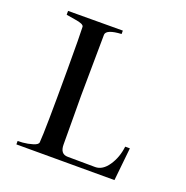

<svg xmlns="http://www.w3.org/2000/svg" viewBox="-114 -720 801 828"><g transform="rotate(20 286.5 -306.0)"><path d="M239.3 -66.4Q239.3 -22.5 274.4 -22.5Q274.4 -22.5 400.4 -21.5Q434.6 -21.5 460.4 -59.6Q486.3 -97.7 492.2 -148.4H513.7L498 2.9H47.9V-12.7L70.3 -13.7Q93.8 -15.6 116.2 -22.5Q138.7 -29.3 139.6 -40Q144.5 -92.8 144.5 -377Q144.5 -538.1 142.6 -571.3Q141.6 -584 101.6 -589.8L60.5 -596.7V-614.3L311.5 -615.2V-599.6Q243.2 -595.7 241.2 -571.3Q238.3 -337.9 238.3 -290Q238.3 -265.6 238.8 -196.3Q239.3 -127 239.3 -66.4Z"/></g></svg>

Font: Bentham
Style: Regular
Weight: 400
Version: Version 002.002